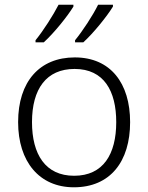

<svg xmlns="http://www.w3.org/2000/svg" viewBox="-20 -786 630 816"><path d="M460 -758V-766H397C375 -721 331 -654 299 -615V-606H334C378 -646 435 -717 460 -758ZM292 -758V-766H229C206 -721 163 -654 131 -615V-606H166C210 -646 267 -717 292 -758ZM533 -267C533 -432 450 -542 298 -542C148 -542 57 -439 57 -267C57 -99 147 10 294 10C449 10 533 -100 533 -267ZM116 -267C116 -408 177 -493 297 -493C422 -493 474 -399 474 -267C474 -131 419 -39 295 -39C173 -39 116 -130 116 -267Z"/></svg>

Font: Noto Sans Malayalam Light
Style: Regular
Weight: 300
Designer: Jelle Bosma - Monotype Design Team
Foundry: Monotype Imaging Inc.
Version: Version 2.104